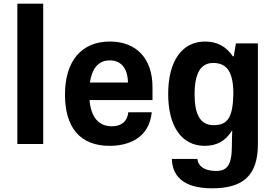

<svg xmlns="http://www.w3.org/2000/svg" viewBox="-20 -780 1490 1040"><path d="M74 0H214V-760H74Z M806 -308C806 -462 720 -555 575 -555C423 -555 332 -451 332 -268C332 -91 412 10 574 10C672 10 788 -29 802 -172H675C670 -122 637 -96 586 -96C515 -96 473 -144 465 -238H806ZM467 -333C478 -408 512 -453 575 -453C635 -453 672 -411 673 -333Z M1129 240C1297 240 1377 171 1377 0V-545H1258L1246 -475H1241C1205 -529 1155 -555 1091 -555C966 -555 891 -450 891 -271C891 -97 963 10 1089 10C1153 10 1202 -16 1236 -72H1238C1237 -45 1236 -17 1236 8C1236 114 1211 146 1150 146C1086 146 1053 119 1049 81H911C913 163 961 240 1129 240ZM1137 -102C1063 -102 1034 -163 1034 -269C1034 -383 1067 -439 1135 -439C1213 -439 1244 -385 1244 -270C1241 -146 1215 -102 1137 -102Z"/></svg>

Font: Kathrein 75 Bold
Style: Regular
Weight: 700
Designer: Lazydogs Typefoundry, based on Open Sans by Ascender Corporation
Foundry: Lazydogs Typefoundry
Version: Version 1.003;PS 001.003;hotconv 1.0.88;makeotf.lib2.5.64775